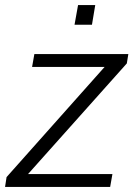

<svg xmlns="http://www.w3.org/2000/svg" viewBox="-30 -740 537 760"><path d="M-10 0 -4 -39 384 -475H97L106 -526H478L472 -489L81 -51H415L406 0ZM265 -642 279 -720H347L334 -642Z"/></svg>

Font: Archivo SemiBold ExtraLight
Style: Italic
Weight: 250
Italic angle: -10°
Version: Version 2.001